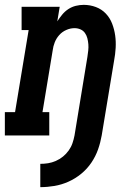

<svg xmlns="http://www.w3.org/2000/svg" viewBox="-39 -558 559 791"><path d="M127 213V117Q143 117 159 114.5Q175 112 191 105Q207 98 220.5 87Q234 76 244 62Q254 48 259.5 32Q265 16 268 0Q281 -81 294.5 -161.5Q308 -242 321 -323Q323 -336 324.5 -349.5Q326 -363 325 -375.5Q324 -388 321 -400Q318 -412 311 -422Q304 -432 292.5 -437Q281 -442 268 -442Q251 -442 234 -434.5Q217 -427 205 -413.5Q193 -400 186.5 -383.5Q180 -367 178 -350L136 -96H164V0H-19V-96H23L79 -434H50V-530H207L197 -470Q206 -484 217 -497.5Q228 -511 242.5 -520.5Q257 -530 273.5 -534Q290 -538 306 -538Q332 -538 356 -529Q380 -520 397 -502Q414 -484 423 -460.5Q432 -437 435.5 -412Q439 -387 437.5 -360.5Q436 -334 431 -308L380 0Q375 29 365 57.5Q355 86 337.5 112Q320 138 295.5 158Q271 178 243 190.5Q215 203 185.5 208Q156 213 127 213Z"/></svg>

Font: Iosevka Curly Slab Oblique
Style: Bold
Weight: 700
Italic angle: -9°
Monospace: yes
Designer: Belleve Invis
Foundry: Belleve Invis
Version: Version 11.1.0; ttfautohint (v1.8.3)